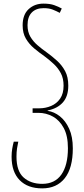

<svg xmlns="http://www.w3.org/2000/svg" viewBox="-20 -790 466 1060"><path d="M213 250Q133 250 88.5 204.5Q44 159 44 75Q44 52 47.5 31Q51 10 56 -8H81Q77 9 74 29.5Q71 50 71 75Q71 155 110.5 190Q150 225 213 225Q283 225 319 173.5Q355 122 355 28Q355 -40 332 -83Q309 -126 272 -146.5Q235 -167 192 -167H160V-192H197Q231 -192 262 -205Q293 -218 312 -245.5Q331 -273 331 -317Q331 -357 316 -385.5Q301 -414 277 -436.5Q253 -459 226 -479Q196 -500 168.5 -523Q141 -546 123 -576.5Q105 -607 105 -650Q105 -709 138 -739.5Q171 -770 220 -770Q256 -770 279.5 -761.5Q303 -753 321 -743L310 -719Q291 -729 271 -737Q251 -745 221 -745Q179 -745 155.5 -721Q132 -697 132 -651Q132 -614 147.5 -587.5Q163 -561 187.5 -540Q212 -519 239 -500Q268 -479 295 -454.5Q322 -430 339.5 -397.5Q357 -365 357 -317Q357 -258 327 -224.5Q297 -191 243 -180V-178Q279 -173 310.5 -148Q342 -123 362 -79Q382 -35 382 29Q382 138 337.5 194Q293 250 213 250Z"/></svg>

Font: Noto Sans Georgian Condensed Thin
Style: Regular
Weight: 100
Width: 3
Designer: Monotype Design Team, Akaki Razmadze
Foundry: Google LLC
Version: Version 2.005; ttfautohint (v1.8.4.7-5d5b)